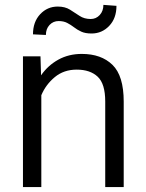

<svg xmlns="http://www.w3.org/2000/svg" viewBox="-20 -756 591 776"><path d="M290 -474.6Q237.8 -474.6 201.4 -444.3Q165 -414.1 147 -371.1V0H72.8V-528.3H143.6L146 -451.7Q173.8 -491.7 215.8 -514.9Q257.8 -538.1 310.5 -538.1Q389.2 -538.1 434.6 -493.9Q480 -449.7 480 -345.2V0H405.3V-345.7Q405.3 -417.5 374.8 -446Q344.2 -474.6 290 -474.6ZM397.9 -736.3 450.7 -732.4Q450.7 -682.1 421.4 -651.4Q392.1 -620.6 350.1 -620.6Q324.7 -620.6 308.3 -628.2Q292 -635.7 279.1 -645.8Q266.1 -655.8 251.7 -663.3Q237.3 -670.9 216.8 -670.9Q195.3 -670.9 180.4 -655.3Q165.5 -639.6 165.5 -614.7L113.3 -617.2Q113.3 -667.5 142.3 -698.5Q171.4 -729.5 213.4 -729.5Q242.7 -729.5 262.7 -717Q282.7 -704.6 301.5 -691.9Q320.3 -679.2 346.7 -679.2Q368.2 -679.2 383.1 -695.3Q397.9 -711.4 397.9 -736.3Z"/></svg>

Font: Vazirmatn RD UI Light
Style: Regular
Weight: 300
Designer: Saber Rastikerdar
Foundry: Saber Rastikerdar
Version: Version 33.003